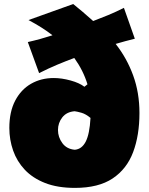

<svg xmlns="http://www.w3.org/2000/svg" viewBox="-20 -916 738 954"><path d="M174.3 -552.7 118.2 -707Q150.9 -714.4 181.6 -722.9Q212.4 -731.4 240.7 -740.7Q192.4 -778.8 121.6 -816.4L343.8 -896Q389.6 -859.4 442.9 -811.5Q479.5 -825.2 518.3 -841.3Q557.1 -857.4 595.7 -877L649.9 -723.6Q602.1 -711.9 554.7 -697.8Q610.4 -627 641.6 -541.3Q672.9 -455.6 672.9 -354.5Q672.9 -243.7 641.4 -159.9Q609.9 -76.2 539.6 -29.3Q469.2 17.6 352.5 17.6Q266.1 17.6 204.3 -6.6Q142.6 -30.8 103.3 -72.5Q64 -114.3 45.2 -168Q26.4 -221.7 26.4 -280.3Q26.4 -360.4 55.4 -415.8Q84.5 -471.2 134.3 -499.8Q184.1 -528.3 247.1 -528.3Q286.6 -528.3 330.8 -516.1Q375 -503.9 399.4 -484.9L414.6 -497.1Q394 -565.4 349.1 -627.9Q308.1 -612.8 264.4 -594.5Q220.7 -576.2 174.3 -552.7ZM429.7 -330.1Q406.2 -349.6 384.8 -355.7Q363.3 -361.8 350.6 -363.3Q310.5 -359.9 289.3 -332.5Q268.1 -305.2 268.1 -270Q268.1 -234.4 289.8 -204.8Q311.5 -175.3 351.6 -171.9Q386.7 -174.8 406 -212.4Q425.3 -250 429.7 -330.1Z"/></svg>

Font: Pinar DS1 Black
Style: Regular
Weight: 900
Designer: Amin Abedi
Version: Version 3.000